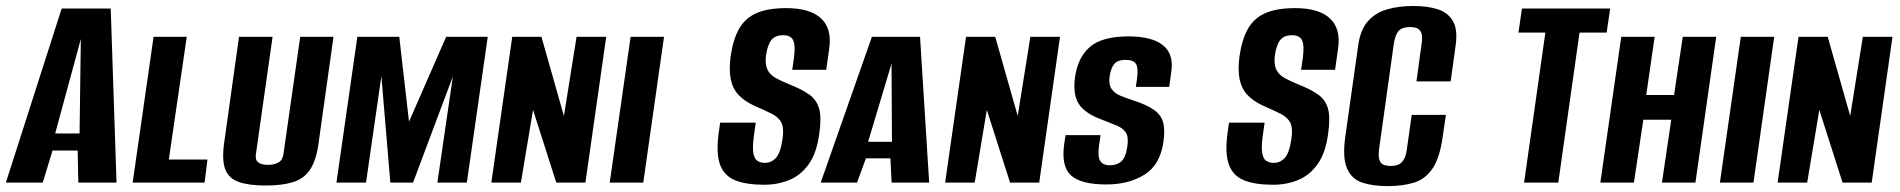

<svg xmlns="http://www.w3.org/2000/svg" viewBox="-51 -620 6453 652"><path d="M-31 0 158.4 -591H325L344.7 0H215L212.7 -108.9H127.3L94.3 0ZM136.4 -166.8H219.2L223.5 -487.6Z M399.5 0 470.5 -495H583.2L522.3 -78.3H653.5L643.7 0Z M851.2 10Q794.9 10 760.8 -1.7Q726.7 -13.5 714.5 -43.6Q702.4 -73.8 709.4 -129.1L760.6 -495H874.6L818 -96.4Q815 -77.3 825.7 -68.8Q836.4 -60.2 858.7 -60.2Q880 -60.2 894.3 -68Q908.5 -75.7 911.5 -96.4L968.5 -495H1081.5L1030.2 -129.8Q1022.2 -74.1 1001.7 -43.6Q981.1 -13.1 944.2 -1.6Q907.2 10 851.2 10Z M1091.5 0 1162.5 -495H1304.9L1337.9 -206.7L1464 -495H1605.3L1534.3 0H1434.3L1486.8 -360.2L1351.7 0H1274.5L1244.1 -361.2L1191.9 0Z M1617.5 0 1688.5 -495H1787.6L1864 -226.3L1906.9 -495H2007.6L1937 0H1838L1759.1 -246.8L1717.9 0Z M2019.5 0 2090.5 -495H2203.9L2133.5 0Z M2543.7 7.4Q2483.7 7.4 2446 -7.6Q2408.3 -22.6 2394.2 -60.8Q2380.2 -99 2389.5 -168L2394.5 -203.5H2515.4L2509 -158.5Q2504.1 -121.3 2507.1 -101.5Q2510.1 -81.6 2520.5 -74.2Q2530.9 -66.9 2546.5 -66.9Q2568 -66.9 2583.7 -83.6Q2599.4 -100.3 2606.3 -147.6Q2611.9 -185 2602.5 -203.5Q2593 -222 2569.9 -233.6Q2546.8 -245.2 2509.1 -261.6Q2476.3 -277 2456.6 -298.1Q2436.9 -319.2 2430.5 -351.1Q2424.1 -383 2430.1 -428.7Q2438.5 -486.9 2459.2 -523Q2480 -559 2518.5 -575.7Q2557 -592.4 2619.3 -592.4Q2699.8 -592.4 2737.3 -557.5Q2774.8 -522.6 2764.8 -454.1L2754.7 -382.9Q2725.9 -382.9 2697 -382.9Q2668.2 -382.9 2639.3 -382.9L2644.6 -419.4Q2650.9 -463.5 2643.1 -482Q2635.3 -500.4 2608.1 -500.4Q2581.5 -500.4 2568.5 -484.1Q2555.5 -467.8 2550.3 -432.4Q2546.4 -401.7 2554.9 -384Q2563.5 -366.4 2582.4 -355.6Q2601.3 -344.9 2628.6 -333.9Q2670.9 -317.2 2696.4 -299.4Q2721.9 -281.6 2730.6 -251.2Q2739.2 -220.8 2730.9 -164.3Q2722.2 -100.2 2695.3 -62.4Q2668.3 -24.7 2629.1 -8.7Q2590 7.4 2543.7 7.4Z M2736 0 2909.8 -495H3073.3L3104.3 0H2976.7L2972.7 -82.3H2889.6L2859.3 0ZM2897 -138.5H2977.9L2976.5 -404.1Z M3158.5 0 3229.5 -495H3328.6L3405 -226.3L3447.9 -495H3548.6L3478 0H3379L3300.1 -246.8L3258.9 0Z M3706 6.4Q3620.7 6.4 3586.4 -24Q3552.2 -54.3 3562.8 -130.8L3567.5 -161.2H3686.3L3681 -124.7Q3676 -89 3685 -73.8Q3693.9 -58.7 3718.5 -58.7Q3741 -58.7 3756.4 -71.6Q3771.7 -84.5 3777.3 -123Q3782 -154.8 3772.3 -169.8Q3762.7 -184.8 3739.9 -194.2Q3717.1 -203.7 3679.8 -218Q3648.1 -230.8 3628.2 -248.5Q3608.3 -266.3 3601.4 -292.7Q3594.5 -319 3599.5 -357Q3608.9 -425.2 3650.3 -460.8Q3691.8 -496.4 3781.3 -496.4Q3860.1 -496.4 3897.5 -467Q3934.8 -437.6 3926.8 -378.8L3919.4 -325H3806L3810 -351.9Q3815 -388.8 3806.7 -402.7Q3798.3 -416.7 3771.5 -416.7Q3745.2 -416.7 3733.4 -403.3Q3721.5 -390 3717 -360.4Q3713.3 -332.3 3724.1 -317.4Q3734.9 -302.5 3754.1 -294.8Q3773.3 -287 3794.2 -280.1Q3841.3 -265.1 3866.1 -248Q3891 -231 3898.4 -205.5Q3905.9 -180 3899.9 -139.4Q3889.2 -60.5 3835.8 -27.1Q3782.4 6.4 3706 6.4Z M4271.7 7.4Q4211.7 7.4 4174 -7.6Q4136.3 -22.6 4122.2 -60.8Q4108.2 -99 4117.5 -168L4122.5 -203.5H4243.4L4237 -158.5Q4232.1 -121.3 4235.1 -101.5Q4238.1 -81.6 4248.5 -74.2Q4258.9 -66.9 4274.5 -66.9Q4296 -66.9 4311.7 -83.6Q4327.4 -100.3 4334.3 -147.6Q4339.9 -185 4330.5 -203.5Q4321 -222 4297.9 -233.6Q4274.8 -245.2 4237.1 -261.6Q4204.3 -277 4184.6 -298.1Q4164.9 -319.2 4158.5 -351.1Q4152.1 -383 4158.1 -428.7Q4166.5 -486.9 4187.2 -523Q4208 -559 4246.5 -575.7Q4285 -592.4 4347.3 -592.4Q4427.8 -592.4 4465.3 -557.5Q4502.8 -522.6 4492.8 -454.1L4482.7 -382.9Q4453.9 -382.9 4425 -382.9Q4396.2 -382.9 4367.3 -382.9L4372.6 -419.4Q4378.9 -463.5 4371.1 -482Q4363.3 -500.4 4336.1 -500.4Q4309.5 -500.4 4296.5 -484.1Q4283.5 -467.8 4278.3 -432.4Q4274.4 -401.7 4282.9 -384Q4291.5 -366.4 4310.4 -355.6Q4329.3 -344.9 4356.6 -333.9Q4398.9 -317.2 4424.4 -299.4Q4449.9 -281.6 4458.6 -251.2Q4467.2 -220.8 4458.9 -164.3Q4450.2 -100.2 4423.3 -62.4Q4396.3 -24.7 4357.1 -8.7Q4318 7.4 4271.7 7.4Z M4661.3 12Q4611.4 12 4575.4 0.3Q4539.5 -11.5 4523.4 -47.6Q4507.4 -83.8 4517.4 -156.1L4561.3 -466.3Q4568.6 -518.8 4594 -547.7Q4619.4 -576.5 4659.1 -588.1Q4698.7 -599.7 4748 -599.7Q4798.2 -599.7 4832.8 -588Q4867.4 -576.2 4883.5 -547.4Q4899.5 -518.5 4892.2 -466.3L4875.1 -343.5H4759L4776.5 -471.1Q4780.4 -495.5 4775.7 -507.7Q4771 -520 4761.2 -524Q4751.4 -528.1 4737.5 -528.1Q4723.2 -528.1 4711.9 -524Q4700.6 -520 4693.3 -507.7Q4686 -495.5 4682.1 -471.1L4632.1 -113.5Q4629.2 -89.8 4633.2 -77.2Q4637.2 -64.6 4647.2 -60.5Q4657.2 -56.5 4671.1 -56.5Q4685.4 -56.5 4696.3 -60.5Q4707.3 -64.6 4715.4 -77.2Q4723.5 -89.8 4726.5 -113.5L4743 -229.9H4859L4848.3 -156.8Q4838.3 -83.5 4813.4 -47.3Q4788.5 -11.1 4750.2 0.4Q4711.9 12 4661.3 12Z M5124.6 0 5196.8 -509.3H5105.4L5117.3 -591H5417L5404.8 -509.3H5312.8L5240.7 0Z M5383.5 0 5454.5 -495H5567.9L5539.3 -297.3H5633.8L5663.4 -495H5777L5706.4 0H5592.7L5624.3 -213.5H5529.5L5497.5 0Z M5789.5 0 5860.5 -495H5973.9L5903.5 0Z M5985.5 0 6056.5 -495H6155.6L6232 -226.3L6274.9 -495H6375.6L6305 0H6206L6127.1 -246.8L6085.9 0Z"/></svg>

Font: Alumni Sans SC Thin
Style: Italic
Weight: 100
Italic angle: -8°
Designer: Robert E. Leuschke
Foundry: Robert E. Leuschke
Version: Version 1.016